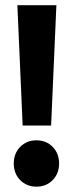

<svg xmlns="http://www.w3.org/2000/svg" viewBox="-20 -700 276 728"><path d="M65.9 -224.1 45.9 -680.2H193.8L173.8 -224.1ZM56.6 -17.1Q32.2 -42 32.2 -80.1Q32.2 -118.2 56.6 -143.1Q81.1 -168 118.2 -168Q155.3 -168 179.7 -143.1Q204.1 -118.2 204.1 -80.1Q204.1 -42 179.7 -17.1Q155.3 7.8 118.2 7.8Q81.1 7.8 56.6 -17.1Z"/></svg>

Font: Apfel Grotezk
Style: Bold
Weight: 700
Designer: Luigi Gorlero
Foundry: Collletttivo
Version: Version 2.000;FEAKit 1.0